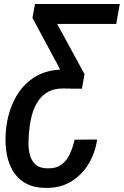

<svg xmlns="http://www.w3.org/2000/svg" viewBox="-20 -731 618 959"><path d="M352.5 -33.2 465.3 -34.2Q455.1 34.2 421.4 89.4Q387.7 144.5 333.5 176.8Q279.3 209 206.5 207.5Q144 206.5 103 181.4Q62 156.2 39.8 114.5Q17.6 72.8 11 21Q4.4 -30.8 10.3 -85.4Q18.6 -167.5 53.5 -235.6Q88.4 -303.7 149.7 -343.8Q210.9 -383.8 298.8 -383.8L386.7 -383.3L370.1 -288.1L294.4 -289.1Q250 -289.1 219.7 -272Q189.5 -254.9 170.2 -225.8Q150.9 -196.8 140.6 -160.2Q130.4 -123.5 126.5 -85Q123 -55.7 122.3 -22.5Q121.6 10.7 128.7 40.3Q135.7 69.8 155.8 89.1Q175.8 108.4 214.8 109.9Q259.8 111.3 286.9 91.3Q314 71.3 328.9 38.3Q343.8 5.4 352.5 -33.2ZM332 -288.1 142.1 -641.6 154.8 -710.9H211.4L402.3 -360.4L389.2 -288.1ZM177.7 -611.3 195.8 -710.9H578.1L560.5 -611.3Z"/></svg>

Font: Roboto Condensed Medium
Style: Italic
Weight: 500
Italic angle: -12°
Designer: Christian Robertson
Foundry: Google
Version: Version 3.0; 2020